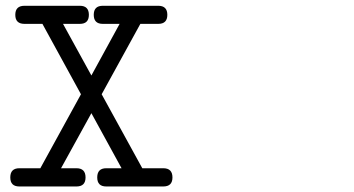

<svg xmlns="http://www.w3.org/2000/svg" viewBox="-20 -638 1244 674"><path d="M472.7 -554.2 336.9 -307.1 479.5 -47.4H553.2Q585.4 -47.4 585.4 -15.1Q585.4 16.6 553.2 16.6H353Q321.3 16.6 321.3 -15.1Q321.3 -47.4 353 -47.4H406.7L300.8 -240.7L194.3 -47.4H248.5Q280.3 -47.4 280.3 -15.1Q280.3 16.6 248.5 16.6H47.9Q16.1 16.6 16.1 -15.1Q16.1 -47.4 47.9 -47.4H121.6L264.2 -307.1L128.9 -554.2H65.9Q33.7 -554.2 33.7 -585.9Q33.7 -617.7 65.9 -617.7H260.3Q292 -617.7 292 -585.9Q292 -554.2 260.3 -554.2H201.2L300.8 -373L399.9 -554.2H340.8Q309.1 -554.2 309.1 -585.9Q309.1 -617.7 340.8 -617.7H535.6Q567.4 -617.7 567.4 -585.9Q567.4 -554.2 535.6 -554.2Z"/></svg>

Font: Erica Type
Style: Italic
Weight: 400
Monospace: yes
Designer: Peter Wiegel
Foundry: Peter Wiegel
Version: Version 1.000 2010 initial release